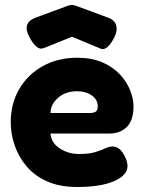

<svg xmlns="http://www.w3.org/2000/svg" viewBox="-20 -730 577 768"><path d="M289 18Q219 18 168.5 -4.5Q118 -27 86 -65Q54 -103 38.5 -149Q23 -195 23 -241Q23 -316 57 -374Q91 -432 151 -465.5Q211 -499 289 -499Q347 -499 389.5 -480.5Q432 -462 459.5 -432.5Q487 -403 500.5 -369Q514 -335 514 -304Q514 -249 487.5 -222.5Q461 -196 420 -196H182Q185 -158 219.5 -136Q254 -114 295 -114Q335 -114 359 -121Q383 -128 398.5 -135.5Q414 -143 428 -144Q459 -145 478 -107Q490 -84 490 -66Q490 -29 436.5 -5.5Q383 18 289 18ZM182 -278H340Q355 -278 363 -283.5Q371 -289 371 -305Q371 -331 347.5 -348Q324 -365 288 -365Q242 -365 212 -338.5Q182 -312 182 -278ZM268 -710Q274 -710 280 -708Q286 -706 289 -705L411 -660Q438 -651 444.5 -629Q451 -607 437 -580Q425 -556 410.5 -542.5Q396 -529 381 -536L268 -583L156 -538Q139 -531 124.5 -544.5Q110 -558 98 -581Q66 -639 124 -660L246 -705Q248 -706 254.5 -708Q261 -710 268 -710Z"/></svg>

Font: Fredoka SemiBold
Style: Regular
Weight: 600
Designer: Ben Nathan
Foundry: Milena B. Brandão, Ben Nathan
Version: Version 2.001